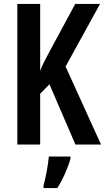

<svg xmlns="http://www.w3.org/2000/svg" viewBox="-20 -734 533 975"><path d="M493 0 313 -396 488 -714H362L232 -473C208 -429 192 -397 184 -374V-714H68V0H184V-258L231 -306L363 0ZM338 71V61H228C225 101 211 174 201 209V221H271C298 179 324 122 338 71Z"/></svg>

Font: Noto Sans Georgian ExtraCondensed SemiBold
Style: Regular
Weight: 600
Width: 2
Designer: Monotype Design Team, Akaki Razmadze
Foundry: Google LLC
Version: Version 2.005